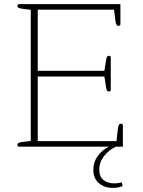

<svg xmlns="http://www.w3.org/2000/svg" viewBox="-20 -715 696 936"><path d="M435 112Q435 75 457 45Q479 15 511 0H73Q65 0 65 -9Q65 -20 84 -22L130 -28V-667L84 -673Q74 -675 69.5 -677.5Q65 -680 65 -686Q65 -695 73 -695H567V-598Q567 -589 558 -589Q551 -589 548 -594Q545 -599 543 -611L536 -668H164V-370H489L497 -421Q499 -434 502 -438.5Q505 -443 511 -443Q520 -443 520 -434V-278Q520 -269 511 -269Q505 -269 502 -273.5Q499 -278 497 -291L489 -342H164V-27H548L555 -90Q557 -102 560 -107Q563 -112 570 -112Q579 -112 579 -103V0H545Q511 16 487.5 45.5Q464 75 464 112Q464 147 485 163Q506 179 538 179Q555 179 573 174L578 192Q556 201 530 201Q489 201 462 178Q435 155 435 112Z"/></svg>

Font: Maitree ExtraLight
Style: Regular
Weight: 250
Designer: CadsonDemak Team
Foundry: CadsonDemak
Version: Version 1.002